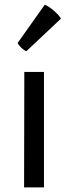

<svg xmlns="http://www.w3.org/2000/svg" viewBox="-20 -809 290 829"><path d="M84 0H169.9V-498.5H85ZM93.8 -587.9 243.2 -728.5C234.4 -747.1 191.4 -783.2 173.3 -788.6L56.2 -623.5C62 -609.9 80.1 -593.3 93.8 -587.9Z"/></svg>

Font: Basic
Style: Regular
Weight: 400
Designer: Magnus Gaarde
Foundry: Magnus Gaarde
Version: Version 1.001